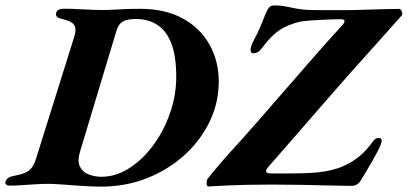

<svg xmlns="http://www.w3.org/2000/svg" viewBox="-71 -687 1516 714"><path d="M305.5 7Q271.1 7 232 4.2Q193 1.4 159.8 -1Q126.6 -3.3 109.2 -3.3Q89.6 -3.3 64.4 -1.9Q39.3 -0.5 13 1.4Q-13.2 3.4 -35.8 3.4Q-42.8 3.4 -47.6 -0.4Q-52.4 -4.1 -50.7 -10.9Q-45.8 -27.7 -22.9 -32.2Q5 -37.3 21.5 -44.2Q38 -51 47.4 -63.8Q56.8 -76.6 63.1 -97.4L205.8 -552.6Q212.1 -575.8 208 -587.7Q204 -599.6 190 -606.3Q176 -613.1 152.4 -618.7Q143.1 -620.9 139.4 -626.3Q135.8 -631.7 138.2 -640.4Q139.9 -647.2 147.6 -650.9Q155.4 -654.6 162.5 -654.6Q196.7 -654.6 237.5 -652.2Q278.3 -649.8 308.5 -649.8Q328.5 -649.8 348.3 -650.9Q368.2 -652 392.7 -653.1Q417.2 -654.2 450 -654.2Q544 -654.2 609.1 -618.2Q674.2 -582.2 708.4 -520.7Q742.5 -459.2 742.5 -383.6Q742.5 -305.1 708.7 -234.9Q674.8 -164.6 614.9 -110.2Q555.1 -55.8 475.7 -24.4Q396.4 7 305.5 7ZM305.6 -29.6Q360.1 -29.6 410.1 -61.8Q460.1 -94 499.4 -147.5Q538.7 -201 561.5 -267.1Q584.4 -333.2 584.4 -400.7Q584.4 -479.4 565.8 -526.5Q547.1 -573.6 513.4 -594.9Q479.7 -616.3 435.4 -616.3Q412.3 -616.3 397.6 -612Q382.9 -607.7 374.9 -597.9Q366.9 -588 361.8 -571.8L226.6 -123Q215.9 -88 226.3 -67.3Q236.7 -46.6 259.2 -38.1Q281.7 -29.6 305.6 -29.6ZM1236 4.2Q1226.2 4.2 1198.4 3.7Q1170.6 3.2 1129.5 2.2Q1088.3 1.2 1040.1 0.3Q991.8 -0.6 941.1 -0.6Q889.1 -0.6 846.9 0.3Q804.8 1.2 770.4 2.9Q735.9 4.6 705.7 6.3Q696.7 7.1 697.3 -6.1Q697.9 -19.2 701.2 -22.5Q713 -37.3 726.5 -53.4Q740 -69.5 754.5 -86.6Q769 -103.8 783.2 -118.8Q836.6 -177.3 888.4 -236.6Q940.1 -295.8 991.8 -355.5Q1043.4 -415.1 1096.1 -475.2Q1148.7 -535.3 1203.8 -595.3Q1209.4 -601.7 1210.2 -608.4Q1211 -615.2 1196.4 -615.4Q1186.2 -615.5 1167.7 -615Q1149.1 -614.5 1128.4 -613.4Q1107.7 -612.4 1088.9 -611.2Q1070.2 -610 1059.1 -608.8Q1021.5 -603.5 984.6 -584.5Q947.7 -565.5 914.2 -522.1Q904.7 -509.5 895.3 -499.2Q886 -488.9 871.6 -488.9Q863.1 -488.9 861.8 -494.5Q860.4 -500.1 861.2 -507.1Q862.9 -512.5 864.9 -519.5Q866.9 -526.5 870.9 -533.7Q887.2 -563.6 897.8 -589.3Q908.3 -615.1 917.8 -638.5Q924.4 -653.9 931 -660.4Q937.6 -666.9 949.4 -666.9Q977.8 -666.9 1014.9 -658.3Q1051.9 -649.6 1097.4 -649.5Q1127.6 -649.3 1154.3 -649.3Q1180.9 -649.3 1210.3 -649.3Q1240.3 -649.3 1278.2 -650.6Q1316.1 -651.9 1352.2 -652.8Q1388.3 -653.7 1412.5 -653.9Q1420.1 -653.9 1423.5 -643.6Q1426.8 -633.3 1423 -629.5L1327.1 -522.1Q1278.5 -468.5 1228.3 -411.9Q1178.2 -355.3 1128.2 -297.6Q1078.1 -240 1028.1 -182.3Q978 -124.6 928.7 -68.6Q905.7 -42.6 934.7 -42.1Q952.3 -41.7 987.4 -41.8Q1022.4 -41.8 1055.1 -42.7Q1084.3 -43.5 1111 -46.1Q1137.8 -48.8 1161.4 -54.5Q1184.9 -60.1 1204.5 -68.9Q1236.6 -82.4 1263.8 -104.3Q1291 -126.1 1315.4 -160.7Q1321.1 -168.3 1326.1 -171.1Q1331.1 -173.9 1337.2 -173.9Q1343.6 -173.9 1346.6 -169.6Q1349.5 -165.2 1347.9 -158.2Q1344.6 -146.1 1335.5 -128.4Q1326.4 -110.7 1315 -90.7Q1303.5 -70.7 1291.9 -51.2Q1280.3 -31.7 1270.2 -15.3Q1264.6 -6 1256 -0.9Q1247.5 4.2 1236 4.2Z"/></svg>

Font: EB Garamond
Style: Italic
Weight: 400
Italic angle: -17.2°
Designer: Georg Duffner and Octavio Pardo
Foundry: Georg Duffner
Version: Version 1.001